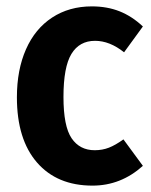

<svg xmlns="http://www.w3.org/2000/svg" viewBox="-20 -566 473 602"><path d="M428 -483 369 -402Q324 -438 278 -438Q229 -438 204 -397Q179 -356 179 -262Q179 -170 204.5 -132.5Q230 -95 277 -95Q301 -95 321.5 -103Q342 -111 367 -129L428 -46Q359 16 270 16Q159 16 96 -56.5Q33 -129 33 -261Q33 -347 61.5 -411.5Q90 -476 143.5 -511Q197 -546 268 -546Q316 -546 355 -530.5Q394 -515 428 -483Z"/></svg>

Font: Fira Sans Condensed SemiBold
Style: Regular
Weight: 600
Width: 3
Designer: bBox Type GmbH & Carrois Corporate GbR & Edenspiekermann AG
Foundry: bBox Type GmbH & Carrois Corporate GbR & Edenspiekermann AG
Version: Version 4.301